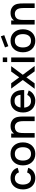

<svg xmlns="http://www.w3.org/2000/svg" viewBox="1848 -2698 866 4601"><g transform="rotate(-90 2280.5 -398.0)"><path d="M559.6 -406.2 451.2 -376Q435.1 -422.4 397.9 -448.7Q360.8 -475.1 313.5 -475.1Q235.8 -475.1 197 -422.4Q158.2 -369.6 157.2 -281.2Q158.2 -191.4 198 -139.4Q237.8 -87.4 313.5 -87.4Q414.1 -87.4 447.8 -181.2L559.6 -154.3Q531.2 -72.3 467.5 -28.3Q403.8 15.6 313.5 15.6Q229 15.6 167 -23.2Q105 -62 73.5 -128.7Q42 -195.3 41.5 -281.2Q42.5 -414.1 115.7 -496.1Q189 -578.1 314.5 -578.1Q406.7 -578.1 472.7 -532Q538.6 -485.8 559.6 -406.2Z M892.6 15.6Q767.1 15.6 692.1 -66.9Q617.2 -149.4 617.2 -281.2Q617.2 -414.6 692.9 -496.3Q768.6 -578.1 892.6 -578.1Q1018.6 -578.1 1093.5 -495.6Q1168.5 -413.1 1168.5 -281.2Q1168.5 -148.4 1093 -66.4Q1017.6 15.6 892.6 15.6ZM1052.7 -281.2Q1052.7 -372.1 1012 -423.6Q971.2 -475.1 892.6 -475.1Q813 -475.1 772.9 -422.9Q732.9 -370.6 732.9 -281.2Q732.9 -191.4 774.2 -139.4Q815.4 -87.4 892.6 -87.4Q971.7 -87.4 1012.2 -139.6Q1052.7 -191.9 1052.7 -281.2Z M1714.4 -524.9Q1739.3 -503.4 1754.9 -474.4Q1770.5 -445.3 1777.6 -410.2Q1784.7 -375 1786.6 -344.7Q1788.6 -314.5 1788.1 -272.9V0H1677.7V-268.6Q1677.7 -330.6 1666.7 -374.3Q1655.8 -418 1625.5 -443.8Q1589.8 -476.6 1527.8 -475.1Q1479 -472.2 1445.3 -444.8Q1409.7 -417.5 1399.4 -361.3Q1392.1 -330.1 1392.1 -247.1V-245.6V0H1282.7V-562.5H1379.9V-493.7L1397.5 -514.6Q1449.2 -571.8 1540 -577.1Q1646 -585 1714.4 -524.9Z M2001.5 -251Q2007.8 -173.8 2048.6 -130.6Q2089.4 -87.4 2160.2 -87.4Q2264.2 -87.4 2306.6 -177.2L2413.1 -142.6Q2381.8 -68.4 2314.7 -26.4Q2247.6 15.6 2166 15.6Q2038.1 15.6 1961.4 -65.7Q1884.8 -147 1884.8 -275.9Q1884.8 -412.6 1959.5 -495.4Q2034.2 -578.1 2160.2 -578.1Q2248.5 -578.1 2310.1 -536.1Q2371.6 -494.1 2399.2 -420.9Q2426.8 -347.7 2421.4 -251ZM2160.2 -481.4Q2092.3 -481.9 2054 -444.1Q2015.6 -406.2 2004.9 -338.4H2309.1Q2301.3 -409.2 2265.9 -445.6Q2230.5 -481.9 2160.2 -481.4Z M2995.1 -562.5 2788.6 -284.2 3000 0H2871.1L2727.1 -198.7L2582.5 0H2453.1L2663.6 -284.2L2457.5 -562.5H2586.4L2727.1 -369.6L2865.7 -562.5Z M3093.8 -763.7H3203.1V-658.2H3093.8ZM3093.8 -562.5V0H3203.1V-562.5Z M3473.6 -630.4 3738.3 -729 3710 -810.5 3444.3 -710.4ZM3603 15.6Q3477.5 15.6 3402.6 -66.9Q3327.6 -149.4 3327.6 -281.2Q3327.6 -414.6 3403.3 -496.3Q3479 -578.1 3603 -578.1Q3729 -578.1 3804 -495.6Q3878.9 -413.1 3878.9 -281.2Q3878.9 -148.4 3803.5 -66.4Q3728 15.6 3603 15.6ZM3763.2 -281.2Q3763.2 -372.1 3722.4 -423.6Q3681.6 -475.1 3603 -475.1Q3523.4 -475.1 3483.4 -422.9Q3443.4 -370.6 3443.4 -281.2Q3443.4 -191.4 3484.6 -139.4Q3525.9 -87.4 3603 -87.4Q3682.1 -87.4 3722.7 -139.6Q3763.2 -191.9 3763.2 -281.2Z M4424.8 -524.9Q4449.7 -503.4 4465.3 -474.4Q4481 -445.3 4488 -410.2Q4495.1 -375 4497.1 -344.7Q4499 -314.5 4498.5 -272.9V0H4388.2V-268.6Q4388.2 -330.6 4377.2 -374.3Q4366.2 -418 4335.9 -443.8Q4300.3 -476.6 4238.3 -475.1Q4189.5 -472.2 4155.8 -444.8Q4120.1 -417.5 4109.9 -361.3Q4102.5 -330.1 4102.5 -247.1V-245.6V0H3993.2V-562.5H4090.3V-493.7L4107.9 -514.6Q4159.7 -571.8 4250.5 -577.1Q4356.4 -585 4424.8 -524.9Z"/></g></svg>

Font: Manrope3 Semibold
Style: Regular
Weight: 600
Width: 4
Designer: Mikhail Sharanda
Foundry: Mikhail Sharanda
Version: Version 3.000;PS 003.000;hotconv 1.0.88;makeotf.lib2.5.64775